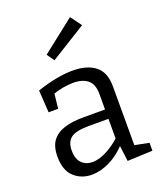

<svg xmlns="http://www.w3.org/2000/svg" viewBox="-148 -899 844 1003"><g transform="rotate(-20 274.0 -397.5)"><path d="M449 -45 436 -63 528 -45V-1L388 5L376 -91L383 -88Q339 -40 288 -15.5Q237 9 189 9Q131 9 91 -28Q51 -65 51 -140Q51 -199 76 -230.5Q101 -262 145 -275Q189 -288 247 -288H378L369 -278V-374Q369 -429 340 -452.5Q311 -476 260 -476Q233 -476 202.5 -470.5Q172 -465 138 -453L150 -466L140 -375H87L79 -499Q136 -518 186 -527.5Q236 -537 278 -537Q358 -537 403.5 -501.5Q449 -466 449 -388ZM132 -147Q132 -98 155.5 -75Q179 -52 215 -52Q250 -52 292.5 -73.5Q335 -95 375 -132L369 -111V-245L378 -236H259Q188 -236 160 -214.5Q132 -193 132 -147ZM209 -620 180 -661 362 -804 407 -743Z"/></g></svg>

Font: Pack4
Style: Regular
Weight: 400
Version: Version 2.002